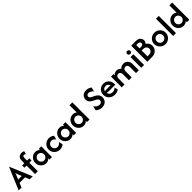

<svg xmlns="http://www.w3.org/2000/svg" viewBox="708 -2967 5271 5271"><g transform="rotate(-45 3343.5 -331.0)"><path d="M9.7 0 282.6 -647.2H284L556.9 0H441.7L388.2 -129.9H174.3L120.8 0ZM211.8 -221.5H350L317.4 -300Q306.9 -325 297.9 -349Q288.9 -372.9 280.6 -404.9Q272.9 -372.9 264.2 -349.3Q255.6 -325.7 244.4 -300Z M645.1 0V-329.2H563.2V-416.7H647.2V-526.4Q647.2 -599.3 689.6 -637.2Q731.9 -675 793.8 -675Q816.7 -675 838.5 -669.8Q860.4 -664.6 877.8 -653.5L855.6 -561.8Q832.6 -588.9 802.1 -588.9Q784 -588.9 768.1 -576Q752.1 -563.2 752.1 -527.8V-416.7H840.3V-329.2H754.2V0Z M1072.9 9.7Q1016 9.7 968.8 -19.8Q921.5 -49.3 893.4 -99Q865.3 -148.6 865.3 -208.3Q865.3 -268.8 893.4 -318.1Q921.5 -367.4 968.8 -396.9Q1016 -426.4 1072.9 -426.4Q1113.9 -426.4 1148.6 -411.8Q1183.3 -397.2 1207.6 -371.5V-416.7H1303.5V0H1207.6V-45.8Q1183.3 -20.1 1148.6 -5.2Q1113.9 9.7 1072.9 9.7ZM1086.1 -86.8Q1119.4 -86.8 1146.2 -103.5Q1172.9 -120.1 1188.9 -147.6Q1204.9 -175 1204.9 -208.3Q1204.9 -241.7 1188.9 -269.1Q1172.9 -296.5 1146.2 -313.2Q1119.4 -329.9 1086.8 -329.9Q1053.5 -329.9 1026.7 -313.2Q1000 -296.5 984 -269.1Q968.1 -241.7 968.1 -208.3Q968.1 -175 984 -147.6Q1000 -120.1 1026.7 -103.5Q1053.5 -86.8 1086.1 -86.8Z M1606.2 12.5Q1544.4 12.5 1493.4 -17.4Q1442.4 -47.2 1412.5 -97.6Q1382.6 -147.9 1382.6 -208.3Q1382.6 -269.4 1412.5 -319.8Q1442.4 -370.1 1493.4 -399.7Q1544.4 -429.2 1606.2 -429.2Q1650 -429.2 1688.9 -414.6Q1727.8 -400 1757.6 -372.2L1728.5 -256.9Q1711.1 -286.8 1680.6 -308.7Q1650 -330.6 1609.7 -330.6Q1575 -330.6 1547.6 -313.9Q1520.1 -297.2 1504.5 -269.8Q1488.9 -242.4 1488.9 -208.3Q1488.9 -175 1504.5 -147.2Q1520.1 -119.4 1547.6 -103.1Q1575 -86.8 1609.7 -86.8Q1650 -86.8 1680.6 -108.3Q1711.1 -129.9 1728.5 -160.4L1757.6 -44.4Q1727.8 -16.7 1688.9 -2.1Q1650 12.5 1606.2 12.5Z M2012.5 9.7Q1955.6 9.7 1908.3 -19.8Q1861.1 -49.3 1833 -99Q1804.9 -148.6 1804.9 -208.3Q1804.9 -268.8 1833 -318.1Q1861.1 -367.4 1908.3 -396.9Q1955.6 -426.4 2012.5 -426.4Q2053.5 -426.4 2088.2 -411.8Q2122.9 -397.2 2147.2 -371.5V-416.7H2243.1V0H2147.2V-45.8Q2122.9 -20.1 2088.2 -5.2Q2053.5 9.7 2012.5 9.7ZM2025.7 -86.8Q2059 -86.8 2085.8 -103.5Q2112.5 -120.1 2128.5 -147.6Q2144.4 -175 2144.4 -208.3Q2144.4 -241.7 2128.5 -269.1Q2112.5 -296.5 2085.8 -313.2Q2059 -329.9 2026.4 -329.9Q1993.1 -329.9 1966.3 -313.2Q1939.6 -296.5 1923.6 -269.1Q1907.6 -241.7 1907.6 -208.3Q1907.6 -175 1923.6 -147.6Q1939.6 -120.1 1966.3 -103.5Q1993.1 -86.8 2025.7 -86.8Z M2530.6 9.7Q2472.9 9.7 2425.7 -19.8Q2378.5 -49.3 2350.3 -99Q2322.2 -148.6 2322.2 -208.3Q2322.2 -268.8 2350.3 -318.1Q2378.5 -367.4 2425.7 -396.9Q2472.9 -426.4 2530.6 -426.4Q2566 -426.4 2596.2 -415.6Q2626.4 -404.9 2650.7 -384.7V-666.7H2760.4V0H2664.6V-44.4Q2640.3 -19.4 2605.6 -4.9Q2570.8 9.7 2530.6 9.7ZM2543.1 -86.8Q2576.4 -86.8 2603.1 -103.5Q2629.9 -120.1 2645.8 -147.6Q2661.8 -175 2661.8 -208.3Q2661.8 -241.7 2645.8 -269.1Q2629.9 -296.5 2603.1 -313.2Q2576.4 -329.9 2543.8 -329.9Q2510.4 -329.9 2483.7 -313.2Q2456.9 -296.5 2441 -269.1Q2425 -241.7 2425 -208.3Q2425 -175 2441 -147.6Q2456.9 -120.1 2483.7 -103.5Q2510.4 -86.8 2543.1 -86.8Z M3245.1 12.5Q3188.9 12.5 3139.2 -9Q3089.6 -30.6 3060.4 -61.1L3091.7 -188.9Q3114.6 -147.2 3157.6 -118.4Q3200.7 -89.6 3249.3 -89.6Q3290.3 -89.6 3314.6 -113.2Q3338.9 -136.8 3338.9 -170.1Q3338.9 -197.2 3326.4 -214.6Q3313.9 -231.9 3297.2 -242.7Q3280.6 -253.5 3268.8 -259L3194.4 -296.5Q3166 -311.1 3137.5 -331.6Q3109 -352.1 3089.9 -384.4Q3070.8 -416.7 3070.8 -464.6Q3070.8 -516 3094.4 -554.9Q3118.1 -593.8 3160.8 -615.6Q3203.5 -637.5 3260.4 -637.5Q3314.6 -637.5 3356.6 -619.8Q3398.6 -602.1 3424.3 -582.6L3394.4 -456.9Q3369.4 -491 3331.9 -513.9Q3294.4 -536.8 3254.9 -536.8Q3219.4 -536.8 3199.3 -517.7Q3179.2 -498.6 3179.2 -470.1Q3179.2 -451.4 3187.8 -437.5Q3196.5 -423.6 3211.1 -413.5Q3225.7 -403.5 3242.4 -395.1L3317.4 -357.6Q3334.7 -349.3 3356.6 -335.4Q3378.5 -321.5 3399.3 -300.3Q3420.1 -279.2 3433.7 -249Q3447.2 -218.8 3447.2 -177.1Q3447.2 -123.6 3422.2 -80.6Q3397.2 -37.5 3352.1 -12.5Q3306.9 12.5 3245.1 12.5Z M3740.3 12.5Q3671.5 12.5 3618.4 -16.7Q3565.3 -45.8 3535.8 -96.9Q3506.2 -147.9 3506.2 -212.5Q3506.2 -275 3535.1 -323.6Q3563.9 -372.2 3613.2 -400.7Q3662.5 -429.2 3722.2 -429.2Q3783.3 -429.2 3831.6 -401.4Q3879.9 -373.6 3908.3 -325.3Q3936.8 -277.1 3936.8 -216V-176.4H3677.8Q3660.4 -176.4 3643.8 -178.5Q3627.1 -180.6 3610.4 -183.3Q3618.8 -138.2 3654.2 -109.4Q3689.6 -80.6 3743.1 -80.6Q3782.6 -80.6 3814.6 -96.9Q3846.5 -113.2 3867.4 -138.2L3892.4 -36.1Q3861.1 -11.8 3822.2 0.3Q3783.3 12.5 3740.3 12.5ZM3607.6 -250.7Q3643.1 -257.6 3677.8 -257.6H3767.4Q3786.1 -257.6 3802.8 -256.6Q3819.4 -255.6 3834.7 -252.1Q3824.3 -292.4 3794.1 -316.7Q3763.9 -341 3721.5 -341Q3679.9 -341 3649.3 -316Q3618.8 -291 3607.6 -250.7Z M4011.8 0V-416.7H4110.4V-367.4Q4132.6 -397.9 4166 -413.5Q4199.3 -429.2 4236.1 -429.2Q4274.3 -429.2 4307.6 -412.8Q4341 -396.5 4363.2 -366Q4387.5 -397.2 4424.3 -413.2Q4461.1 -429.2 4503.5 -429.2Q4548.6 -429.2 4587.5 -408.3Q4626.4 -387.5 4650.7 -347.9Q4675 -308.3 4675 -252.8V0H4565.3V-237.5Q4565.3 -277.1 4542.7 -303.5Q4520.1 -329.9 4481.9 -329.9Q4460.4 -329.9 4441 -320.1Q4421.5 -310.4 4409.7 -290.3Q4397.9 -270.1 4397.9 -238.9V0H4288.2V-237.5Q4288.2 -263.9 4277.8 -285.1Q4267.4 -306.2 4248.6 -318.4Q4229.9 -330.6 4204.9 -330.6Q4184 -330.6 4164.6 -320.5Q4145.1 -310.4 4133 -290.3Q4120.8 -270.1 4120.8 -238.9V0Z M4769.4 0V-416.7H4879.2V0ZM4824.3 -480.6Q4798.6 -480.6 4780.9 -498.3Q4763.2 -516 4763.2 -541.7Q4763.2 -568.1 4780.9 -585.4Q4798.6 -602.8 4824.3 -602.8Q4850.7 -602.8 4868.1 -585.4Q4885.4 -568.1 4885.4 -541.7Q4885.4 -516 4868.1 -498.3Q4850.7 -480.6 4824.3 -480.6Z M5003.5 0V-625H5193.8Q5255.6 -625 5292.4 -601Q5329.2 -577.1 5344.8 -543.4Q5360.4 -509.7 5360.4 -479.9Q5360.4 -450.7 5348.6 -425.7Q5336.8 -400.7 5316.7 -382.6Q5361.1 -356.9 5388.9 -311.8Q5416.7 -266.7 5416.7 -211.1Q5416.7 -158.3 5390.6 -110.1Q5364.6 -61.8 5313.5 -30.9Q5262.5 0 5187.5 0ZM5113.9 -102.1H5177.1Q5220.8 -102.1 5247.6 -119.4Q5274.3 -136.8 5286.8 -162.8Q5299.3 -188.9 5299.3 -214.6Q5299.3 -239.6 5287.2 -265.6Q5275 -291.7 5248.3 -309.4Q5221.5 -327.1 5177.1 -327.1H5113.9ZM5113.9 -409.7H5176.4Q5211.1 -409.7 5232.6 -426Q5254.2 -442.4 5254.2 -473.6Q5254.2 -505.6 5233 -522.2Q5211.8 -538.9 5179.2 -538.9H5113.9Z M5704.2 12.5Q5642.4 12.5 5591.3 -17.4Q5540.3 -47.2 5510.4 -97.2Q5480.6 -147.2 5480.6 -208.3Q5480.6 -270.1 5510.4 -319.8Q5540.3 -369.4 5591.3 -399.3Q5642.4 -429.2 5703.5 -429.2Q5766 -429.2 5816.7 -399.3Q5867.4 -369.4 5897.6 -319.8Q5927.8 -270.1 5927.8 -208.3Q5927.8 -147.9 5897.6 -97.6Q5867.4 -47.2 5816.7 -17.4Q5766 12.5 5704.2 12.5ZM5703.5 -86.8Q5737.5 -86.8 5764.6 -103.1Q5791.7 -119.4 5807.6 -147.2Q5823.6 -175 5823.6 -208.3Q5823.6 -242.4 5807.6 -269.8Q5791.7 -297.2 5764.6 -313.9Q5737.5 -330.6 5703.5 -330.6Q5670.1 -330.6 5643.1 -313.9Q5616 -297.2 5600 -269.8Q5584 -242.4 5584 -208.3Q5584 -175 5600 -147.2Q5616 -119.4 5643.1 -103.1Q5670.1 -86.8 5703.5 -86.8Z M6007.6 0V-666.7H6117.4V0Z M6406.2 9.7Q6348.6 9.7 6301.4 -19.8Q6254.2 -49.3 6226 -99Q6197.9 -148.6 6197.9 -208.3Q6197.9 -268.8 6226 -318.1Q6254.2 -367.4 6301.4 -396.9Q6348.6 -426.4 6406.2 -426.4Q6441.7 -426.4 6471.9 -415.6Q6502.1 -404.9 6526.4 -384.7V-666.7H6636.1V0H6540.3V-44.4Q6516 -19.4 6481.2 -4.9Q6446.5 9.7 6406.2 9.7ZM6418.8 -86.8Q6452.1 -86.8 6478.8 -103.5Q6505.6 -120.1 6521.5 -147.6Q6537.5 -175 6537.5 -208.3Q6537.5 -241.7 6521.5 -269.1Q6505.6 -296.5 6478.8 -313.2Q6452.1 -329.9 6419.4 -329.9Q6386.1 -329.9 6359.4 -313.2Q6332.6 -296.5 6316.7 -269.1Q6300.7 -241.7 6300.7 -208.3Q6300.7 -175 6316.7 -147.6Q6332.6 -120.1 6359.4 -103.5Q6386.1 -86.8 6418.8 -86.8Z"/></g></svg>

Font: Afacad SemiBold
Style: Regular
Weight: 600
Designer: Kristian Moeller
Foundry: Dicotype
Version: Version 1.000